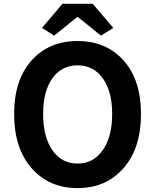

<svg xmlns="http://www.w3.org/2000/svg" viewBox="-20 -968 810 1002"><path d="M53.7 -373Q53.7 -550.8 144.5 -652.3Q235.4 -753.9 384.8 -753.9Q534.2 -753.9 625 -652.3Q715.8 -550.8 715.8 -373Q715.8 -194.3 624.5 -90.3Q533.2 13.7 384.8 13.7Q236.3 13.7 145 -90.3Q53.7 -194.3 53.7 -373ZM253.4 -184.1Q301.8 -114.3 384.8 -114.3Q467.8 -114.3 516.6 -184.6Q565.4 -254.9 565.4 -373Q565.4 -491.2 516.6 -559.1Q467.8 -627 384.8 -627Q301.8 -627 253.4 -559.6Q205.1 -492.2 205.1 -373Q205.1 -253.9 253.4 -184.1ZM199.2 -822.3 305.7 -948.2H463.9L571.3 -822.3L506.8 -782.2L386.7 -878.9H382.8L262.7 -782.2Z"/></svg>

Font: Nasu
Style: Bold
Weight: 700
Designer: Ryoko NISHIZUKA (kana &amp; ideographs); Paul D. Hunt (Latin, Greek &amp; Cyrillic); Wenlong ZHANG (bopomofo); Sandoll C
Version: Version 2014.1215